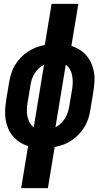

<svg xmlns="http://www.w3.org/2000/svg" viewBox="-20 -755 540 990"><path d="M89 215 125 -2Q102 -9 82 -22Q62 -35 46.5 -53Q31 -71 22 -93Q13 -115 9 -139Q5 -163 6.5 -188.5Q8 -214 12 -240L27 -330Q31 -352 37.5 -374.5Q44 -397 56.5 -418Q69 -439 86 -457Q103 -475 123.5 -488.5Q144 -502 166.5 -510.5Q189 -519 211 -523L246 -735H384L348 -518Q371 -511 391.5 -498Q412 -485 427 -467Q442 -449 451.5 -427Q461 -405 465 -381Q469 -357 467 -331.5Q465 -306 461 -280L446 -190Q443 -168 436 -145.5Q429 -123 416.5 -102Q404 -81 387 -63Q370 -45 350 -31.5Q330 -18 307.5 -9.5Q285 -1 262 3L227 215ZM154 -99 207 -421Q192 -414 179.5 -402Q167 -390 158 -375.5Q149 -361 144 -345.5Q139 -330 137 -314L122 -224Q119 -207 118.5 -189Q118 -171 121.5 -154.5Q125 -138 133 -123Q141 -108 154 -99ZM266 -99Q281 -106 293.5 -118Q306 -130 315 -144.5Q324 -159 329 -174.5Q334 -190 337 -206L352 -296Q355 -313 355 -331Q355 -349 352 -365.5Q349 -382 341 -397Q333 -412 319 -421Z"/></svg>

Font: Iosevka Term Curly Hv Obl
Style: Regular
Weight: 900
Italic angle: -9°
Designer: Belleve Invis
Foundry: Belleve Invis
Version: Version 32.3.0